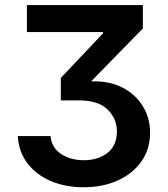

<svg xmlns="http://www.w3.org/2000/svg" viewBox="-20 -748 678 777"><path d="M318.4 9.8Q244.1 9.8 185.1 -15.6Q126 -41 90.8 -87.4Q55.7 -133.8 52.2 -197.3H184.6Q188.5 -150.9 226.8 -125.2Q265.1 -99.6 319.3 -99.6Q377.4 -99.6 415.3 -129.6Q453.1 -159.7 453.1 -216.8Q453.1 -267.1 415.8 -304.4Q378.4 -341.8 298.8 -341.8H226.1V-432.6L397 -613.3V-618.2H88.9V-727.5H558.1V-632.8L348.6 -418.5Q421.4 -421.4 474.9 -394Q528.3 -366.7 557.9 -318.4Q587.4 -270 587.4 -210.9Q587.4 -145 552.5 -95.2Q517.6 -45.4 456.8 -17.8Q396 9.8 318.4 9.8Z"/></svg>

Font: Inter-SemiBold
Style: Regular
Weight: 600
Designer: Rasmus Andersson
Foundry: rsms
Version: Version 4.000;git-a52131595